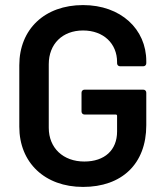

<svg xmlns="http://www.w3.org/2000/svg" viewBox="-20 -728 653 756"><path d="M307 8C459 8 556 -82 556 -235V-363C556 -370 551 -375 544 -375H313C306 -375 301 -370 301 -363V-289C301 -282 306 -277 313 -277H436C439 -277 441 -275 441 -272V-210C441 -137 392 -92 312 -92C229 -92 172 -145 172 -225V-475C172 -555 226 -608 307 -608C388 -608 441 -556 441 -484V-479C441 -472 446 -467 453 -467H544C551 -467 556 -472 556 -479V-487C556 -613 456 -708 307 -708C156 -708 56 -613 56 -471V-229C56 -88 156 8 307 8Z"/></svg>

Font: Barlow SemiBold Numbers
Style: Regular
Weight: 600
Designer: Jeremy Tribby
Foundry: Tribby Type
Version: Version 1.408